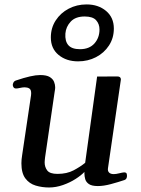

<svg xmlns="http://www.w3.org/2000/svg" viewBox="-20 -829 636 863"><path d="M200.7 13.7Q168.9 13.7 140.4 5.1Q111.8 -3.4 94 -27.1Q76.2 -50.8 76.2 -95.2Q76.2 -111.8 79.6 -132.3L119.6 -401.4Q120.1 -404.8 120.1 -410.2Q120.1 -426.3 111.6 -431.4Q103 -436.5 91.3 -436.5Q81.1 -436.5 69.8 -433.8Q58.6 -431.2 51.8 -431.2Q40 -431.2 37.6 -445.3Q36.6 -450.7 40.3 -457.8Q43.9 -464.8 51.8 -467.3Q123.5 -491.7 160.2 -491.7Q189.5 -491.7 203.9 -482.7Q218.3 -473.6 223.1 -460.9Q228 -448.2 228 -437Q228 -429.2 226.8 -423.3Q225.6 -417.5 225.6 -416L182.6 -121.6Q182.1 -116.2 181.4 -110.4Q180.7 -104.5 180.7 -99.1Q180.7 -78.1 192.4 -62.7Q204.1 -47.4 238.3 -47.4Q280.8 -47.4 311 -63.5Q341.3 -79.6 362.8 -97.2L416.5 -484.9L507.3 -485.4Q523.4 -485.4 523.4 -471.7L465.3 -72.8Q463.4 -60.5 470.2 -53.5Q477.1 -46.4 491.7 -46.4Q501 -46.4 515.6 -50Q530.3 -53.7 537.6 -54.2Q543 -54.7 546.9 -51.8Q550.8 -48.8 550.8 -38.6Q550.8 -33.2 548.6 -27.8Q546.4 -22.5 540 -20Q511.2 -10.3 478.5 -1.5Q445.8 7.3 419.9 7.3Q392.6 7.3 379.6 -1.7Q366.7 -10.7 363 -23.9Q359.4 -37.1 359.4 -48.8Q359.4 -50.3 359.4 -52.2Q359.4 -54.2 359.4 -56.2Q345.2 -41 319.8 -24.7Q294.4 -8.3 262.9 2.7Q231.4 13.7 200.7 13.7ZM331.1 -553.2Q278.3 -553.2 243.4 -582Q208.5 -610.8 208.5 -660.6Q208.5 -703.6 230.5 -737.3Q252.4 -771 288.8 -790Q325.2 -809.1 369.1 -809.1Q421.9 -809.1 456.8 -779.8Q491.7 -750.5 491.7 -700.7Q491.7 -657.7 469.7 -624.3Q447.8 -590.8 411.4 -572Q375 -553.2 331.1 -553.2ZM339.4 -607.9Q381.3 -607.9 404.3 -633.5Q427.2 -659.2 427.2 -696.3Q427.2 -721.2 412.1 -738Q397 -754.9 360.8 -754.9Q319.3 -754.9 297.9 -731.9Q276.4 -709 273.9 -678.2Q271.5 -643.6 287.4 -625.7Q303.2 -607.9 339.4 -607.9Z"/></svg>

Font: Gelasio Medium
Style: Italic
Weight: 500
Italic angle: -8.5°
Designer: Eben Sorkin
Foundry: Eben Sorkin
Version: Version 1.008